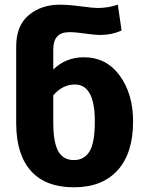

<svg xmlns="http://www.w3.org/2000/svg" viewBox="-20 -780 637 818"><path d="M337 -536Q433 -536 490 -458Q547 -380 547 -263Q547 -127 481 -54.5Q415 18 295 18Q175 18 112.5 -51Q50 -120 49 -252V-582Q49 -671 102.5 -715.5Q156 -760 234 -760Q272 -760 324 -753Q376 -746 396 -746Q441 -746 482 -760L498 -650Q456 -631 407 -631Q384 -631 343 -637Q302 -643 275 -643Q207 -643 207 -570V-484Q261 -536 337 -536ZM295 -98Q339 -98 361.5 -135Q384 -172 384 -263Q384 -420 299 -420Q247 -420 207 -374V-257Q207 -174 228 -136Q249 -98 295 -98Z"/></svg>

Font: FiraGO
Style: Bold
Weight: 700
Designer: bBox Type
Foundry: bBox Type GmbH
Version: Version 1.001;PS 001.001;hotconv 1.0.88;makeotf.lib2.5.64775